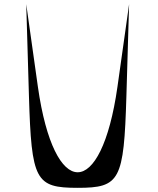

<svg xmlns="http://www.w3.org/2000/svg" viewBox="-20 -911 758 922"><path d="M106 -891 119 -450C131 -44 150 -9 353 -9C556 -9 575 -44 587 -450L600 -891L544 -494C466 53 240 53 162 -494Z"/></svg>

Font: Venom Sans
Style: Regular
Weight: 400
Version: Version 1.001